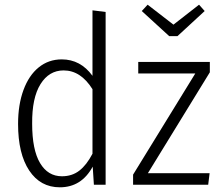

<svg xmlns="http://www.w3.org/2000/svg" viewBox="-20 -787 940 818"><path d="M430 -736V0H380L375 -77Q327 11 235 11Q152 11 104.5 -60.5Q57 -132 57 -259Q57 -341 80 -403.5Q103 -466 145 -500Q187 -534 243 -534Q323 -534 374 -464V-743ZM374 -132V-407Q324 -487 251 -487Q189 -487 152.5 -428.5Q116 -370 117 -260Q117 -149 150.5 -92.5Q184 -36 244 -36Q287 -36 318 -60Q349 -84 374 -132ZM874 -479 610 -49H873L867 0H547V-43L812 -474H569V-523H874ZM852 -740 736 -633H701L584 -740L609 -767L719 -682L828 -767Z"/></svg>

Font: Fira Sans Condensed Light
Style: Regular
Weight: 300
Width: 3
Designer: bBox Type GmbH & Carrois Corporate GbR & Edenspiekermann AG
Foundry: bBox Type GmbH & Carrois Corporate GbR & Edenspiekermann AG
Version: Version 4.301